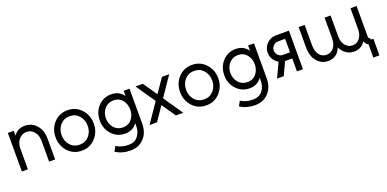

<svg xmlns="http://www.w3.org/2000/svg" viewBox="-8 -1319 4713 2339"><g transform="rotate(-20 2348.5 -149.5)"><path d="M501 0V-266Q501 -321 486.5 -366Q472 -411 442 -444Q382 -512 292 -512Q208 -512 157 -451Q155 -448 152 -444.5Q149 -441 146 -437V-500H70V0H148V-267Q148 -342 188 -388Q227 -434 286 -434Q346 -434 384 -388Q423 -344 423 -267V0Z M846 -512Q738 -512 668 -436Q598 -360 598 -250Q598 -141 668 -64Q738 12 846 12Q952 12 1022 -64Q1093 -141 1093 -250Q1093 -360 1022 -436Q952 -512 846 -512ZM846 -434Q920 -434 967 -381Q1014 -328 1014 -250Q1014 -211 1002.5 -178.5Q991 -146 967 -119Q920 -66 846 -66Q770 -66 723 -119Q676 -173 676 -250Q676 -289 688 -321.5Q700 -354 723 -381Q770 -434 846 -434Z M1414 -433Q1484 -433 1526 -383Q1569 -331 1569 -258Q1569 -185 1526 -133Q1484 -83 1414 -83Q1343 -83 1298 -133Q1253 -185 1253 -258Q1253 -330 1298 -382Q1343 -433 1414 -433ZM1412 -512Q1309 -512 1241 -438Q1174 -365 1174 -258Q1174 -150 1241 -78Q1310 -3 1412 -3Q1504 -3 1558 -67Q1560 -71 1563 -75Q1566 -79 1569 -82V-44Q1569 33 1526 87Q1484 140 1403 140Q1312 140 1246 97L1212 160Q1296 213 1404 213Q1513 213 1580 141Q1647 69 1647 -48V-500H1571V-431Q1568 -436 1565 -440Q1562 -444 1559 -447Q1504 -512 1412 -512Z M1944 -179 2067 0H2162L1991 -250L2162 -500H2068L1944 -320L1820 -500H1725L1896 -250L1725 0H1822Z M2460 -512Q2352 -512 2282 -436Q2212 -360 2212 -250Q2212 -141 2282 -64Q2352 12 2460 12Q2566 12 2636 -64Q2707 -141 2707 -250Q2707 -360 2636 -436Q2566 -512 2460 -512ZM2460 -434Q2534 -434 2581 -381Q2628 -328 2628 -250Q2628 -211 2616.5 -178.5Q2605 -146 2581 -119Q2534 -66 2460 -66Q2384 -66 2337 -119Q2290 -173 2290 -250Q2290 -289 2302 -321.5Q2314 -354 2337 -381Q2384 -434 2460 -434Z M3028 -433Q3098 -433 3140 -383Q3183 -331 3183 -258Q3183 -185 3140 -133Q3098 -83 3028 -83Q2957 -83 2912 -133Q2867 -185 2867 -258Q2867 -330 2912 -382Q2957 -433 3028 -433ZM3026 -512Q2923 -512 2855 -438Q2788 -365 2788 -258Q2788 -150 2855 -78Q2924 -3 3026 -3Q3118 -3 3172 -67Q3174 -71 3177 -75Q3180 -79 3183 -82V-44Q3183 33 3140 87Q3098 140 3017 140Q2926 140 2860 97L2826 160Q2910 213 3018 213Q3127 213 3194 141Q3261 69 3261 -48V-500H3185V-431Q3182 -436 3179 -440Q3176 -444 3173 -447Q3118 -512 3026 -512Z M3466 -188 3378 0H3465L3543 -168Q3545 -168 3547.5 -168Q3550 -168 3552 -168H3636V0H3714V-500H3544Q3476 -500 3427 -451Q3378 -403 3378 -334Q3378 -266 3427 -217Q3437 -208 3446 -201Q3455 -194 3466 -188ZM3636 -422V-247H3544Q3509 -247 3483 -273Q3457 -299 3457 -334Q3457 -370 3483 -396Q3508 -422 3544 -422Z M4254 -500H4176V-233Q4176 -156 4140 -111Q4104 -66 4047 -66Q3990 -66 3954 -111Q3918 -156 3918 -233V-500H3840V-234Q3840 -179 3854 -134Q3868 -89 3896 -56Q3925 -22 3960.5 -5Q3996 12 4041 12Q4126 12 4175 -53Q4183 -64 4190 -76.5Q4197 -89 4202 -104Q4208 -91 4216 -79Q4224 -67 4233 -56Q4290 12 4378 12Q4462 12 4511 -54Q4513 -58 4516 -61.5Q4519 -65 4520 -69Q4523 -57 4529 -47Q4535 -37 4544 -29Q4550 -23 4556 -19Q4562 -15 4568 -12V160H4647V-56H4613V-76Q4604 -76 4597 -83Q4591 -89 4591 -98V-500H4512V-233Q4512 -156 4476 -111Q4440 -66 4384 -66Q4327 -66 4291 -111Q4254 -156 4254 -233Z"/></g></svg>

Font: Unageo
Style: Regular
Weight: 400
Designer: Richard Sepsi
Foundry: Richard Sepsi
Version: Version 2.000